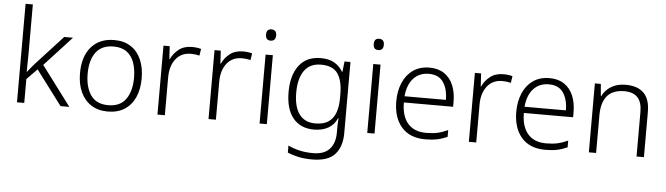

<svg xmlns="http://www.w3.org/2000/svg" viewBox="-56 -998 5120 1476"><g transform="rotate(5 2504.5 -260.0)"><path d="M144 -760V-374Q144 -342 143 -307.5Q142 -273 142 -239H143Q156 -255 172.5 -275.5Q189 -296 204 -312L406 -532H474L264 -304L492 0H424L224 -266L144 -184V0H88V-760Z M1027 -266Q1027 -183 999.5 -121Q972 -59 918.5 -24.5Q865 10 788 10Q714 10 661 -24Q608 -58 579.5 -120Q551 -182 551 -266Q551 -396 615.5 -469Q680 -542 792 -542Q868 -542 920.5 -507.5Q973 -473 1000 -411Q1027 -349 1027 -266ZM610 -266Q610 -164 653 -101.5Q696 -39 788 -39Q881 -39 924.5 -101.5Q968 -164 968 -266Q968 -332 950 -383Q932 -434 893 -463Q854 -492 791 -492Q700 -492 655 -432Q610 -372 610 -266Z M1390 -541Q1432 -541 1462 -532L1454 -480Q1438 -484 1422 -486Q1406 -488 1388 -488Q1314 -488 1271.5 -434.5Q1229 -381 1229 -292V0H1172V-532H1220L1226 -432H1229Q1249 -477 1289.5 -509Q1330 -541 1390 -541Z M1784 -541Q1826 -541 1856 -532L1848 -480Q1832 -484 1816 -486Q1800 -488 1782 -488Q1708 -488 1665.5 -434.5Q1623 -381 1623 -292V0H1566V-532H1614L1620 -432H1623Q1643 -477 1683.5 -509Q1724 -541 1784 -541Z M1988 -729Q2028 -729 2028 -686Q2028 -642 1988 -642Q1950 -642 1950 -686Q1950 -729 1988 -729ZM2016 -532V0H1960V-532Z M2386 -542Q2449 -542 2490.5 -518Q2532 -494 2557 -451H2560L2569 -532H2615V17Q2615 122 2561.5 181Q2508 240 2386 240Q2326 240 2280 230Q2234 220 2196 204V149Q2234 168 2282.5 179.5Q2331 191 2388 191Q2475 191 2516.5 145Q2558 99 2558 20V-11Q2558 -32 2559 -53Q2560 -74 2561 -94H2558Q2536 -42 2490 -16Q2444 10 2380 10Q2276 10 2218.5 -60Q2161 -130 2161 -262Q2161 -391 2218.5 -466.5Q2276 -542 2386 -542ZM2392 -492Q2306 -492 2263 -431.5Q2220 -371 2220 -261Q2220 -152 2262.5 -95Q2305 -38 2386 -38Q2452 -38 2489.5 -65Q2527 -92 2543 -139Q2559 -186 2559 -246V-280Q2559 -382 2521.5 -437Q2484 -492 2392 -492Z M2819 -729Q2859 -729 2859 -686Q2859 -642 2819 -642Q2781 -642 2781 -686Q2781 -729 2819 -729ZM2847 -532V0H2791V-532Z M3225 -542Q3293 -542 3339 -510.5Q3385 -479 3408 -424Q3431 -369 3431 -298V-258H3051Q3051 -153 3100 -96.5Q3149 -40 3241 -40Q3291 -40 3328 -48Q3365 -56 3409 -76V-24Q3369 -6 3330 2Q3291 10 3239 10Q3120 10 3056 -63Q2992 -136 2992 -262Q2992 -343 3019.5 -406.5Q3047 -470 3099 -506Q3151 -542 3225 -542ZM3224 -494Q3151 -494 3105.5 -445Q3060 -396 3052 -306H3371Q3371 -390 3335.5 -442Q3300 -494 3224 -494Z M3793 -541Q3835 -541 3865 -532L3857 -480Q3841 -484 3825 -486Q3809 -488 3791 -488Q3717 -488 3674.5 -434.5Q3632 -381 3632 -292V0H3575V-532H3623L3629 -432H3632Q3652 -477 3692.5 -509Q3733 -541 3793 -541Z M4151 -542Q4219 -542 4265 -510.5Q4311 -479 4334 -424Q4357 -369 4357 -298V-258H3977Q3977 -153 4026 -96.5Q4075 -40 4167 -40Q4217 -40 4254 -48Q4291 -56 4335 -76V-24Q4295 -6 4256 2Q4217 10 4165 10Q4046 10 3982 -63Q3918 -136 3918 -262Q3918 -343 3945.5 -406.5Q3973 -470 4025 -506Q4077 -542 4151 -542ZM4150 -494Q4077 -494 4031.5 -445Q3986 -396 3978 -306H4297Q4297 -390 4261.5 -442Q4226 -494 4150 -494Z M4739 -542Q4830 -542 4878 -495Q4926 -448 4926 -348V0H4869V-344Q4869 -420 4834.5 -456Q4800 -492 4733 -492Q4557 -492 4557 -290V0H4501V-532H4547L4555 -440H4559Q4580 -484 4625.5 -513Q4671 -542 4739 -542Z"/></g></svg>

Font: BC Sans Light
Style: Regular
Weight: 300
Designer: Monotype Design Team
Foundry: Monotype Imaging Inc.
Version: Version 2.000;GOOG;noto-source:20170915:90ef993387c0